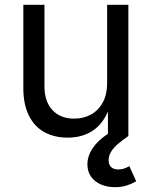

<svg xmlns="http://www.w3.org/2000/svg" viewBox="-20 -566 631 799"><path d="M77.1 -199.2V-545.9H165V-206.5Q165 -143.6 198.2 -107.9Q231.4 -72.3 288.6 -72.3Q328.1 -72.3 359.1 -89.6Q390.1 -106.9 408 -140.1Q425.8 -173.3 425.8 -218.8V-545.9H514.2V0H429.2V-132.3H440.9Q417 -58.6 371.3 -25.9Q325.7 6.8 262.2 6.8Q206.1 6.8 164.6 -16.1Q123 -39.1 100.1 -85.4Q77.1 -131.8 77.1 -199.2ZM343.8 118.2Q343.8 83.5 365.2 51.3Q386.7 19 427.2 -7.8L514.2 0Q487.3 19 470.5 33.2Q453.6 47.4 442.9 64.5Q432.1 81.5 432.1 100.6Q432.1 119.1 442.4 129.2Q452.6 139.2 472.7 139.2Q495.1 139.2 518.1 125.5L546.9 188.5Q528.3 199.2 506.8 206.1Q485.4 212.9 458.5 212.9Q426.3 212.9 400.1 201.7Q374 190.4 358.9 169.2Q343.8 147.9 343.8 118.2Z"/></svg>

Font: Inter RS Variable
Style: Regular
Weight: 400
Designer: Rasmus Andersson (customised by Maria Ramos and Noel Pretorius)
Foundry: rsms
Version: Version 3.001;Glyphs 3.2.3 (3260)